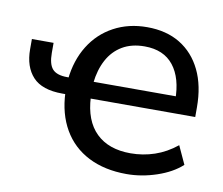

<svg xmlns="http://www.w3.org/2000/svg" viewBox="-62 -571 760 654"><g transform="rotate(10 318.0 -243.5)"><path d="M414 9Q338 9 282 -19.5Q226 -48 195 -101.5Q164 -155 161 -228L171 -223H151Q81 -223 49 -257.5Q17 -292 17 -353V-388H92V-353Q92 -314 107 -297.5Q122 -281 158 -281H169L162 -274Q169 -341 200 -391Q231 -441 282 -468.5Q333 -496 397 -496Q464 -496 511.5 -467Q559 -438 585 -384.5Q611 -331 611 -256V-223H244L249 -228Q253 -147 296 -105Q339 -63 415 -63Q458 -63 498 -76.5Q538 -90 574 -119L603 -56Q570 -26 518 -8.5Q466 9 414 9ZM400 -430Q355 -430 323 -411Q291 -392 272.5 -357.5Q254 -323 249 -277L243 -281H550L534 -267Q534 -344 500 -387Q466 -430 400 -430Z"/></g></svg>

Font: Nunito Sans 12pt Medium
Style: Regular
Weight: 500
Designer: Vernon Adams
Foundry: Vernon Adams
Version: Version 3.101;gftools[0.9.27]